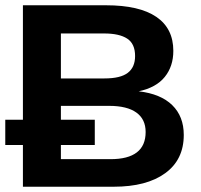

<svg xmlns="http://www.w3.org/2000/svg" viewBox="-20 -708 762 728"><path d="M0 -253.9H66.9V-688H381.8Q508.3 -688 572.8 -644Q637.2 -600.1 637.2 -515.1Q637.2 -456.5 604.7 -416.3Q572.3 -376 505.9 -361.8Q589.4 -352.1 633.1 -309.3Q676.8 -266.6 676.8 -196.3Q676.8 -102.5 606.4 -51.3Q536.1 0 411.1 0H66.9V-158.2H0ZM532.2 -207.5Q532.2 -255.9 497.1 -281.2Q461.9 -306.6 393.6 -306.6H210.9V-253.9H339.4V-158.2H210.9V-104.5H398.9Q532.2 -104.5 532.2 -207.5ZM492.2 -495.6Q492.2 -542 462.4 -561.5Q432.6 -581.1 375 -581.1H210.9V-410.6H376Q437 -410.6 464.6 -431.9Q492.2 -453.1 492.2 -495.6Z"/></svg>

Font: Liberation Sans
Style: Bold
Weight: 700
Designer: Steve Matteson
Foundry: Ascender Corporation
Version: Version 2.1.5